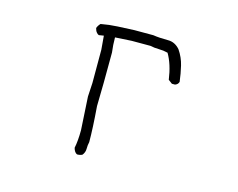

<svg xmlns="http://www.w3.org/2000/svg" viewBox="-95 -825 1189 958"><g transform="rotate(15 500.0 -346.5)"><path d="M372 -10Q358 -16 352 -39Q360 -77 360 -132L350 -303L354 -374V-546L348 -617L323 -613Q317 -615 311.5 -621.5Q306 -628 304.5 -633Q303 -638 301 -644Q306 -658 317 -669Q360 -677 402.5 -679Q445 -681 489 -683H586Q617 -678 664 -678Q699 -678 725 -648Q749 -613 758.5 -573Q768 -533 773 -492Q769 -478 754 -473H738L718 -488Q707 -566 677 -617Q654 -623 631 -623Q608 -623 586 -628H489L404 -623Q404 -584 409 -546Q409 -374 406 -269Q415 -155 415 -85Q411 -68 411 -49.5Q411 -31 399 -16Q389 -10 372 -10Z"/></g></svg>

Font: Yozai
Style: Regular
Weight: 400
Designer: LXGW / Y.OzVox
Foundry: LXGW / Y.OzVox
Version: Version 0.861;October 22, 2024